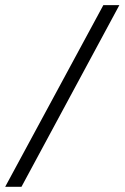

<svg xmlns="http://www.w3.org/2000/svg" viewBox="-22 -702 482 743"><path d="M439.9 -682.1 61 21H-2L377.9 -682.1Z"/></svg>

Font: Linux Libertine O
Style: Semibold Italic
Weight: 600
Italic angle: -11.5°
Designer: Philipp H. Poll
Foundry: Philipp H. Poll
Version: Version 5.1.2